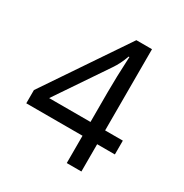

<svg xmlns="http://www.w3.org/2000/svg" viewBox="-167 -847 933 976"><g transform="rotate(30 300.0 -359.0)"><path d="M549.8 -160.2H445.8V0H359.9V-160.2H29.8V-237.8L354 -717.8H445.8V-241.2H549.8ZM359.9 -241.2V-415Q359.9 -501 366.2 -626H361.8Q344.2 -576.2 317.9 -538.1L117.2 -241.2Z"/></g></svg>

Font: Noto Mono
Style: Regular
Weight: 400
Designer: Monotype Design Team
Foundry: Monotype Imaging Inc.
Version: Version 1.00